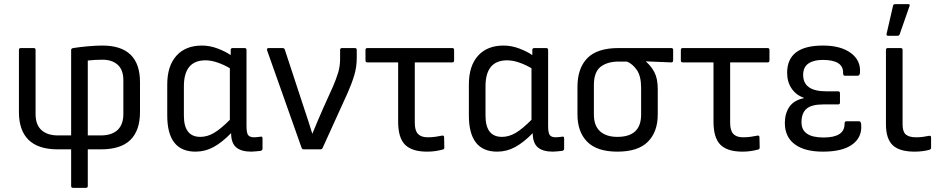

<svg xmlns="http://www.w3.org/2000/svg" viewBox="-20 -718 4516 923"><path d="M331 185Q322 185 322 176V0H258Q164 0 117.5 -45.5Q71 -91 71 -179V-478Q71 -487 80 -487H142Q151 -487 151 -478V-170Q151 -118 179.5 -92.5Q208 -67 258 -67H322V-478Q322 -485 332 -487Q364 -492 402.5 -495.5Q441 -499 472 -499Q653 -499 653 -323V-179Q653 -91 607 -45.5Q561 0 465 0H402V176Q402 185 393 185ZM402 -67H465Q517 -67 545 -93Q573 -119 573 -170V-332Q573 -382 546 -406.5Q519 -431 472 -431Q453 -431 436 -430Q419 -429 402 -427Z M920 11Q784 11 784 -163V-312Q784 -401 828 -450Q872 -499 951 -499Q989 -499 1027 -484.5Q1065 -470 1089 -453V-478Q1089 -487 1099 -487H1156Q1165 -487 1165 -478V-112Q1165 -79 1173 -68.5Q1181 -58 1202 -58Q1209 -58 1217.5 -59Q1226 -60 1233 -61Q1242 -63 1242 -53V-3Q1242 4 1234 7Q1224 8 1211 9.5Q1198 11 1188 11Q1139 11 1115 -10Q1091 -31 1091 -78Q1047 -33 1006.5 -11Q966 11 920 11ZM864 -162Q864 -60 943 -60Q976 -60 1008 -78.5Q1040 -97 1085 -142V-390Q1056 -407 1025.5 -417.5Q995 -428 968 -428Q864 -428 864 -303Z M1440 0Q1433 0 1430 -7L1264 -476Q1261 -487 1272 -487H1338Q1347 -487 1349 -480L1443 -194Q1453 -165 1462.5 -135Q1472 -105 1481 -76H1482Q1494 -105 1506.5 -135Q1519 -165 1532 -194L1582 -305Q1596 -338 1605.5 -368.5Q1615 -399 1615 -436V-478Q1615 -487 1624 -487H1686Q1695 -487 1695 -478V-439Q1695 -396 1683 -356Q1671 -316 1651 -271L1531 -7Q1528 0 1520 0Z M2033 11Q1961 11 1927.5 -22Q1894 -55 1894 -133V-418H1747Q1737 -418 1737 -427V-478Q1737 -487 1746 -487H2154Q2163 -487 2163 -478V-427Q2163 -418 2154 -418H1974V-128Q1974 -90 1989.5 -74Q2005 -58 2036 -58Q2056 -58 2073.5 -60.5Q2091 -63 2105 -66Q2115 -68 2115 -58L2116 -9Q2116 0 2108 1Q2093 5 2074.5 8Q2056 11 2033 11Z M2370 11Q2234 11 2234 -163V-312Q2234 -401 2278 -450Q2322 -499 2401 -499Q2439 -499 2477 -484.5Q2515 -470 2539 -453V-478Q2539 -487 2549 -487H2606Q2615 -487 2615 -478V-112Q2615 -79 2623 -68.5Q2631 -58 2652 -58Q2659 -58 2667.5 -59Q2676 -60 2683 -61Q2692 -63 2692 -53V-3Q2692 4 2684 7Q2674 8 2661 9.5Q2648 11 2638 11Q2589 11 2565 -10Q2541 -31 2541 -78Q2497 -33 2456.5 -11Q2416 11 2370 11ZM2314 -162Q2314 -60 2393 -60Q2426 -60 2458 -78.5Q2490 -97 2535 -142V-390Q2506 -407 2475.5 -417.5Q2445 -428 2418 -428Q2314 -428 2314 -303Z M2948 11Q2850 11 2803 -36.5Q2756 -84 2756 -168V-300Q2756 -390 2803.5 -438.5Q2851 -487 2954 -487H3207Q3216 -487 3216 -478V-428Q3216 -418 3207 -418L3085 -423V-422Q3110 -401 3126 -370.5Q3142 -340 3142 -289V-168Q3142 -84 3094.5 -36.5Q3047 11 2948 11ZM2948 -60Q3062 -60 3062 -167V-296Q3062 -352 3041.5 -381.5Q3021 -411 2994 -422H2954Q2900 -422 2867.5 -397Q2835 -372 2835 -309V-167Q2835 -114 2864.5 -87Q2894 -60 2948 -60Z M3549 11Q3477 11 3443.5 -22Q3410 -55 3410 -133V-418H3263Q3253 -418 3253 -427V-478Q3253 -487 3262 -487H3670Q3679 -487 3679 -478V-427Q3679 -418 3670 -418H3490V-128Q3490 -90 3505.5 -74Q3521 -58 3552 -58Q3572 -58 3589.5 -60.5Q3607 -63 3621 -66Q3631 -68 3631 -58L3632 -9Q3632 0 3624 1Q3609 5 3590.5 8Q3572 11 3549 11Z M3936 11Q3848 11 3800.5 -24.5Q3753 -60 3753 -127Q3753 -172 3774.5 -204Q3796 -236 3844 -246V-248Q3807 -261 3785.5 -292.5Q3764 -324 3764 -368Q3764 -499 3936 -499Q4022 -499 4070.5 -463Q4119 -427 4114 -368Q4113 -354 4103 -354H4041Q4033 -354 4033 -367Q4035 -430 3935 -430Q3891 -430 3866 -412.5Q3841 -395 3841 -358Q3841 -279 3952 -279H4009Q4018 -279 4018 -269V-225Q4018 -216 4009 -216H3937Q3881 -216 3857 -195Q3833 -174 3833 -130Q3833 -57 3939 -57Q4040 -57 4040 -122Q4040 -135 4048 -135H4110Q4119 -135 4120 -119Q4125 -59 4078 -24Q4031 11 3936 11Z M4377 11Q4304 11 4271.5 -20Q4239 -51 4239 -121V-478Q4239 -487 4248 -487H4310Q4319 -487 4319 -478V-119Q4319 -85 4334.5 -71.5Q4350 -58 4384 -58Q4402 -58 4416.5 -60Q4431 -62 4446 -65Q4456 -67 4456 -57V-7Q4456 -1 4448 2Q4435 6 4415.5 8.5Q4396 11 4377 11ZM4249 -546Q4240 -546 4242 -555L4273 -690Q4274 -698 4284 -698H4346Q4357 -698 4352 -688L4305 -553Q4302 -546 4295 -546Z"/></svg>

Font: Sofia Sans Semi Condensed
Style: Regular
Weight: 400
Designer: Botio Nikoltchev, Ani Petrova
Foundry: lettersoup
Version: Version 4.100; ttfautohint (v1.8.4.7-5d5b)